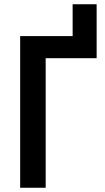

<svg xmlns="http://www.w3.org/2000/svg" viewBox="-20 -884 494 904"><path d="M435 -864V-610H195V0H75V-714H322V-864Z"/></svg>

Font: Noto Sans Condensed SemiBold
Style: Regular
Weight: 600
Width: 3
Designer: Monotype Design Team
Foundry: Monotype Imaging Inc.
Version: Version 2.013; ttfautohint (v1.8.4.7-5d5b)